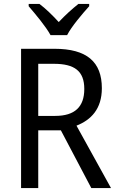

<svg xmlns="http://www.w3.org/2000/svg" viewBox="-20 -964 603 984"><path d="M239 -784H324C347 -829 402 -893 437 -932V-944H382C347 -916 316 -888 281 -851C249 -886 213 -921 182 -944H127V-932C163 -890 215 -828 239 -784ZM259 -714H88V0H176V-296H292L448 0H549L372 -320C446 -349 502 -405 502 -512C502 -647 425 -714 259 -714ZM256 -637C362 -637 412 -600 412 -508C412 -417 364 -370 263 -370H176V-637Z"/></svg>

Font: Noto Sans Lao Looped SemiCondensed
Style: Regular
Weight: 400
Width: 4
Designer: Mark Frömberg, Ben Mitchell
Foundry: The Fontpad Ltd
Version: Version 1.002